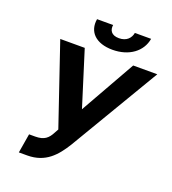

<svg xmlns="http://www.w3.org/2000/svg" viewBox="-162 -1040 1052 1172"><g transform="rotate(20 363.5 -454.0)"><path d="M95.5 9.9H149.9C269.2 9.9 328.8 -61.8 379.6 -142.8L726.6 -727.3H570L367.5 -369.3L255.3 -727.3H96.2L274.1 -203.8L261 -180C239 -137.1 214.5 -115.1 155.9 -115.1H116.5ZM266 -917.6C251.4 -831.7 309.7 -774.1 417.6 -774.1C524.9 -774.1 602.6 -831.7 617.2 -917.6H511.7C505.7 -884.2 481.2 -854 430.8 -854C379.3 -854 365.1 -884.9 370.4 -917.6Z"/></g></svg>

Font: Margiela Sans
Style: Bold Italic
Weight: 700
Italic angle: -9.39999°
Designer: Stefan Endress, Andreas Faust
Version: Version 1.100;FEAKit 1.0